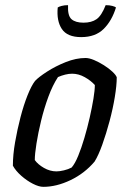

<svg xmlns="http://www.w3.org/2000/svg" viewBox="-20 -725 500 745"><path d="M148 0Q131 0 107.5 -12Q84 -24 62.5 -43Q41 -62 30 -82Q30 -124 38.5 -173Q47 -222 59.5 -270Q72 -318 87 -355.5Q102 -393 116 -411Q130 -426 162.5 -447Q195 -468 235 -484Q275 -500 312 -500Q326 -500 345 -492Q364 -484 383 -472Q402 -460 416 -447Q430 -434 433 -425Q433 -394 425.5 -348.5Q418 -303 405 -254.5Q392 -206 377 -164Q362 -122 347 -98Q308 -52 253.5 -26Q199 0 148 0ZM199 -60Q211 -60 228 -64Q245 -68 258 -75Q271 -90 283.5 -120.5Q296 -151 307.5 -190Q319 -229 328 -268.5Q337 -308 342.5 -341.5Q348 -375 348 -395Q333 -412 309 -425.5Q285 -439 260 -439Q247 -439 233 -435.5Q219 -432 205 -426Q184 -394 167.5 -349Q151 -304 139.5 -256.5Q128 -209 121.5 -168Q115 -127 115 -104Q127 -87 150.5 -73.5Q174 -60 199 -60ZM295 -581Q241 -581 220 -612.5Q199 -644 204 -696Q208 -699 219 -702Q230 -705 244 -705Q242 -664 257.5 -650.5Q273 -637 304 -637Q335 -637 354.5 -650.5Q374 -664 390 -705Q405 -705 416 -702Q427 -699 430 -696Q414 -644 382 -612.5Q350 -581 295 -581Z"/></svg>

Font: Texturina
Style: Italic
Weight: 400
Italic angle: -11°
Designer: Guillermo Torres Carreño
Foundry: Omnibus-Type
Version: Version 1.002; ttfautohint (v1.8.3)